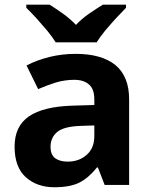

<svg xmlns="http://www.w3.org/2000/svg" viewBox="-20 -786 644 816"><path d="M301.8 -557.1Q411.1 -557.1 470.2 -509.8Q528.8 -461.4 528.8 -363.8V0H424.8L396 -74.2H392.1Q356.9 -30.3 317.9 -10.3Q278.8 9.8 210.9 9.8Q137.7 9.8 89.8 -32.7Q42 -75.2 42 -163.1Q42 -249.5 103 -291.5Q164.1 -333 286.1 -336.9L380.9 -339.8V-363.8Q380.9 -407.2 358.4 -426.8Q335.4 -446.8 295.9 -446.8Q256.8 -446.8 217.8 -435.5Q177.7 -422.9 142.1 -407.2L92.8 -507.8Q138.2 -531.2 190.4 -543.9Q243.2 -557.1 301.8 -557.1ZM323.2 -251Q251 -248.5 223.1 -225.1Q194.8 -201.2 194.8 -162.1Q194.8 -127.9 214.8 -113.3Q234.9 -99.1 267.1 -99.1Q315.9 -99.1 347.7 -127.4Q380.9 -155.8 380.9 -208V-252.9ZM216.8 -606Q203.6 -627.4 180.2 -656.2Q142.6 -699.7 134.3 -709Q110.8 -734.4 91.8 -752.9V-766.1H190.9Q210 -754.4 247.1 -728.5Q278.8 -705.6 302.7 -680.2Q328.1 -707 359.4 -728.5Q397 -753.9 417 -766.1H515.6V-752.9Q505.9 -743.2 473.6 -709Q462.4 -697.3 427.2 -656.2Q403.8 -627.4 390.6 -606Z"/></svg>

Font: Droid Sans Thai
Style: Bold
Weight: 700
Designer: Steve Matteson
Foundry: Ascender Corporation
Version: Version 1.00